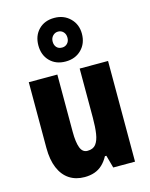

<svg xmlns="http://www.w3.org/2000/svg" viewBox="-126 -923 791 1013"><g transform="rotate(-15 270.0 -416.5)"><path d="M486 -550V0H367L348 -69H340Q326 -43 307 -25Q288 -7 263.5 1.5Q239 10 209 10Q161 10 126 -13Q91 -36 72 -81Q53 -126 53 -191V-550H209V-237Q209 -180 220.5 -150Q232 -120 259 -120Q290 -120 305 -139.5Q320 -159 325.5 -195Q331 -231 331 -282V-550ZM270 -605Q217 -605 184.5 -638Q152 -671 152 -724Q152 -777 184.5 -810Q217 -843 270 -843Q322 -843 356 -809.5Q390 -776 390 -725Q390 -672 356.5 -638.5Q323 -605 270 -605ZM271 -681Q288 -681 299.5 -693Q311 -705 311 -724Q311 -744 299.5 -756Q288 -768 271 -768Q254 -768 242 -755.5Q230 -743 230 -724Q230 -705 240.5 -693Q251 -681 271 -681Z"/></g></svg>

Font: Noto Sans Display Condensed ExtraBold
Style: Regular
Weight: 800
Width: 3
Designer: Monotype Design Team
Foundry: Monotype Imaging Inc.
Version: Version 2.003